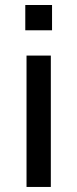

<svg xmlns="http://www.w3.org/2000/svg" viewBox="-20 -740 306 760"><path d="M181.2 -520V0H85V-520ZM80.1 -720.2H186V-620.1H80.1Z"/></svg>

Font: Aldrich
Style: Regular
Weight: 400
Designer: Matthew Desmond
Foundry: Matthew Desmond
Version: Version 1.001 2011